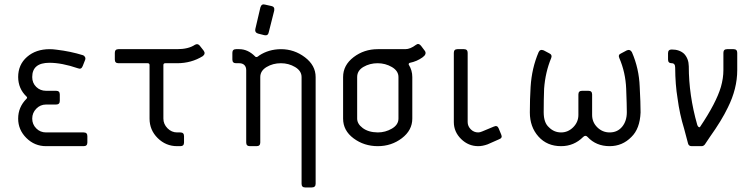

<svg xmlns="http://www.w3.org/2000/svg" viewBox="-20 -660 3412 867"><path d="M374.5 -45.4V-16.6Q374.5 0 357.9 0H188Q136.2 0 99.1 -36.9Q62 -73.7 62 -124.5Q62 -176.3 99.6 -213.9Q105 -219.2 99.6 -224.1Q62.5 -259.3 62 -312Q62 -368.2 102.1 -403.1Q142.1 -438 204.6 -438Q218.3 -438 236.3 -435.5Q298.3 -428.2 355 -410.6Q360.4 -408.7 363.8 -402.6Q367.2 -396.5 364.3 -389.2L353.5 -361.8Q347.2 -345.2 332 -351.6Q259.3 -376.5 203.1 -376.5Q125.5 -376.5 125.5 -312Q125.5 -285.2 143.6 -267.6Q161.6 -250 188 -250H233.4Q250 -250 250 -233.4V-204.6Q250 -188 233.4 -188H188Q162.1 -188 143.8 -169.2Q125.5 -150.4 125.5 -124.5Q125.5 -98.6 143.6 -80.3Q161.6 -62 188 -62H357.9Q374.5 -62 374.5 -45.4Z M811 -45.4V-16.6Q811 0 794.4 0H779.8Q729 0 692.1 -36.4Q655.3 -72.8 655.3 -124.5V-366.2Q655.3 -374.5 647 -374.5H515.1Q498.5 -374.5 498.5 -391.1V-421.4Q498.5 -438 515.1 -438H779.8Q830.6 -438 859.9 -457.5Q872.1 -464.8 881.3 -454.6L899.4 -431.6Q909.7 -418 896 -406.7Q844.2 -374.5 779.8 -374.5H726.1Q717.8 -374.5 717.8 -366.2V-124.5Q717.8 -99.6 736.3 -80.8Q754.9 -62 779.8 -62H794.4Q811 -62 811 -45.4Z M1132.8 -528.3 1155.8 -626.5Q1161.1 -644 1176.8 -639.2L1205.6 -632.8Q1221.2 -629.9 1218.3 -612.3L1193.4 -513.7Q1190.4 -498 1174.3 -501L1145.5 -508.3Q1129.9 -512.7 1132.8 -528.3ZM1405.3 -312V169.9Q1405.3 186.5 1387.2 186.5H1358.4Q1341.8 186.5 1341.8 169.9V-312Q1341.8 -339.8 1312.7 -357.2Q1283.7 -374.5 1248.5 -374.5Q1212.4 -374.5 1183.8 -357.4Q1155.3 -340.3 1155.3 -312V-16.6Q1155.3 0 1138.7 0H1108.4Q1091.8 0 1091.8 -16.6V-343.3Q1091.8 -357.9 1083.5 -366.2Q1075.2 -374.5 1060.5 -374.5H1045.9Q1029.3 -374.5 1029.3 -391.1V-421.4Q1029.3 -438 1045.9 -438H1060.5Q1099.1 -438 1131.3 -405.8Q1133.3 -402.8 1136.5 -402.6Q1139.6 -402.3 1141.1 -402.8Q1142.6 -403.3 1146.2 -406Q1149.9 -408.7 1150.9 -409.7Q1193.4 -437.5 1248.5 -438Q1308.6 -438 1356.9 -401.4Q1405.3 -364.7 1405.3 -312Z M1779.3 -124.5V-312Q1779.3 -339.8 1749.8 -357.2Q1720.2 -374.5 1685.1 -374.5Q1649.9 -374.5 1621.3 -357.9Q1592.8 -341.3 1592.8 -312V-124.5Q1592.8 -100.6 1617.7 -82Q1643.6 -62.5 1686 -62Q1720.2 -62 1749.8 -79.3Q1779.3 -96.7 1779.3 -124.5ZM1841.8 -312V-124.5Q1841.8 -71.8 1794.7 -35.9Q1747.6 0 1686 0Q1624 0 1576.7 -35.2Q1529.3 -70.3 1529.3 -124.5V-312Q1529.3 -365.7 1576.7 -401.9Q1624 -438 1686 -438H1810.5Q1832.5 -438 1858.4 -457.5Q1870.6 -466.8 1881.3 -453.1L1898.9 -429.7Q1908.2 -415 1887.2 -400.4Q1862.3 -382.8 1831.5 -376.5Q1828.6 -376.5 1826.4 -373.3Q1824.2 -370.1 1826.2 -367.2Q1841.8 -342.3 1841.8 -312Z M2091.8 -421.4V-108.9Q2091.8 -90.3 2105.7 -76.2Q2119.6 -62 2139.6 -62Q2147 -62 2157.2 -66.4L2210 -88.4Q2225.6 -95.7 2231.9 -80.1L2243.2 -52.7Q2250.5 -37.1 2233.9 -31.2L2182.1 -8.3Q2159.2 0 2139.6 0Q2095.2 0 2062.3 -32.2Q2029.3 -64.5 2029.3 -108.9V-421.4Q2029.3 -438 2045.9 -438H2075.2Q2091.8 -438 2091.8 -421.4Z M2591.8 -141.1V-233.4Q2591.8 -250 2608.4 -250H2637.2Q2653.8 -250 2653.8 -233.4V-141.1Q2653.8 -107.9 2677.2 -85Q2700.7 -62 2732.9 -62Q2768.1 -62 2789.3 -87.6Q2810.5 -113.3 2810.5 -153.3Q2810.5 -184.6 2807.6 -259.3Q2804.7 -333 2776.4 -398.4Q2770 -413.1 2784.7 -418.9L2810.5 -432.6Q2825.2 -439 2833.5 -424.3Q2865.7 -350.6 2868.7 -267.6Q2872.6 -195.8 2872.6 -152.3Q2869.6 -78.6 2831.1 -41.5Q2790.5 0 2732.9 0Q2671.9 0 2633.3 -41.5Q2624 -51.8 2613.3 -41.5Q2571.8 0 2513.7 0Q2450.2 0 2411.4 -43.5Q2372.6 -86.9 2372.6 -152.3Q2372.6 -213.4 2376 -267.6Q2381.3 -352.5 2412.1 -424.3Q2418.5 -439 2435.1 -432.6L2460.9 -418.9Q2474.6 -412.6 2469.2 -398.4Q2442.4 -334 2437 -259.3Q2435.1 -209.5 2435.1 -153.3Q2435.1 -105.5 2459 -85Q2481.9 -62 2513.7 -62Q2544.9 -62 2568.4 -85.4Q2591.8 -108.9 2591.8 -141.1Z M3309.1 -421.4V-343.3Q3309.1 -259.3 3266.6 -174.3Q3238.8 -116.2 3185.5 -41.5Q3168.9 -16.6 3162.6 -7.3Q3156.2 0 3148.4 0H3103.5Q3089.8 0 3086.9 -12.2Q3081.5 -34.2 3069.3 -78.6Q3048.8 -145 3039.6 -215.8Q3029.3 -276.9 3028.8 -355Q3028.8 -374.5 3013.2 -374.5Q2996.6 -374.5 2996.6 -391.1V-419.9Q2996.6 -436.5 3013.2 -436.5Q3048.3 -436.5 3069.3 -417Q3089.8 -395 3090.3 -360.8Q3090.3 -230 3128.4 -96.7Q3130.4 -90.3 3133.5 -87.6Q3136.7 -85 3138.9 -85.4Q3141.1 -85.9 3142.1 -88.4Q3213.9 -195.3 3235.4 -267.6Q3246.6 -307.1 3246.6 -343.3V-421.4Q3246.6 -438 3263.2 -438H3292.5Q3309.1 -438 3309.1 -421.4Z"/></svg>

Font: GOSTRUS
Style: type_B
Weight: 400
Designer: Юрий и Татьяна Кривогуз
Version: Version 02.00